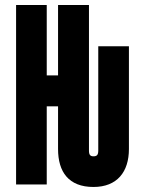

<svg xmlns="http://www.w3.org/2000/svg" viewBox="-20 -734 570 764"><path d="M352 10C446 10 493 -50 493 -141V-550H371V-135C371 -118 366 -112 352 -112C339 -112 334 -118 334 -135V-714H211V-434H166V-714H44V0H166V-311H211V-141C211 -50 253 10 352 10Z"/></svg>

Font: Noto Sans Mono Condensed ExtraBold
Style: Regular
Weight: 800
Width: 3
Designer: Monotype Design Team
Foundry: Monotype Imaging Inc.
Version: Version 2.014